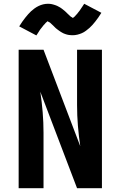

<svg xmlns="http://www.w3.org/2000/svg" viewBox="-20 -999 640 1019"><path d="M211 0H79V-735H211L406 -223Q398 -277 393.5 -331.5Q389 -386 389 -441V-735H521V0H389L194 -512Q202 -458 206.5 -403.5Q211 -349 211 -294ZM173 -811 82 -859Q90 -872 98 -883.5Q106 -895 114 -905Q122 -915 129.5 -923.5Q137 -932 145 -939.5Q153 -947 163.5 -954.5Q174 -962 185.5 -967.5Q197 -973 209.5 -976Q222 -979 235 -979Q240 -979 245 -978.5Q250 -978 255 -977Q260 -976 264.5 -974.5Q269 -973 274 -971.5Q279 -970 283 -968Q287 -966 291.5 -963.5Q296 -961 300.5 -958.5Q305 -956 309 -952.5Q313 -949 317 -946Q321 -943 324.5 -940Q328 -937 331 -934Q334 -931 337 -928Q340 -925 345 -920.5Q350 -916 353.5 -912.5Q357 -909 361.5 -907.5Q366 -906 366 -902H364L367 -904Q370 -906 372.5 -908Q375 -910 377.5 -912.5Q380 -915 381 -916.5Q382 -918 383.5 -919.5Q385 -921 387 -923Q389 -925 390.5 -927Q392 -929 393.5 -931Q395 -933 397 -935.5Q399 -938 401 -940.5Q403 -943 405 -946Q407 -949 409 -952Q411 -955 413 -958Q415 -961 417.5 -964.5Q420 -968 422 -971.5Q424 -975 427 -979L518 -931Q510 -918 502 -906.5Q494 -895 486 -885Q478 -875 470.5 -866.5Q463 -858 455 -851Q447 -844 436.5 -836Q426 -828 414.5 -823Q403 -818 390.5 -815Q378 -812 365 -812Q360 -812 355 -812.5Q350 -813 345 -813.5Q340 -814 335.5 -815.5Q331 -817 326 -818.5Q321 -820 317 -822Q313 -824 308.5 -826.5Q304 -829 299.5 -832Q295 -835 291 -838Q287 -841 283 -844Q279 -847 275.5 -850Q272 -853 269 -856.5Q266 -860 263 -862.5Q260 -865 255 -870Q250 -875 246.5 -878Q243 -881 238.5 -882.5Q234 -884 234 -888Q234 -889 235 -889H236Q236 -888 233 -886Q230 -884 227.5 -882Q225 -880 222.5 -877.5Q220 -875 219 -873.5Q218 -872 216.5 -870.5Q215 -869 213 -867Q211 -865 209.5 -863Q208 -861 206.5 -859Q205 -857 203 -854.5Q201 -852 199 -849.5Q197 -847 195 -844.5Q193 -842 191 -839Q189 -836 187 -832.5Q185 -829 182.5 -825.5Q180 -822 178 -818.5Q176 -815 173 -811Z"/></svg>

Font: Iosevka Extrabold Extended
Style: Regular
Weight: 800
Width: 7
Monospace: yes
Designer: Belleve Invis
Foundry: Belleve Invis
Version: Version 32.5.0; ttfautohint (v1.8.4)